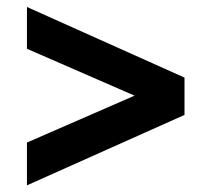

<svg xmlns="http://www.w3.org/2000/svg" viewBox="-20 -542 610 563"><path d="M521 -205 59 1.5V-124L374.5 -261.5L59 -399V-521.5L521 -314.5Z"/></svg>

Font: Newsreader Caption
Style: Bold
Weight: 700
Designer: Hugues Gentile
Foundry: Production Type
Version: Version 1.001